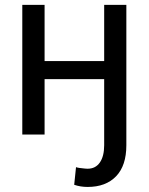

<svg xmlns="http://www.w3.org/2000/svg" viewBox="-20 -548 606 782"><path d="M161.6 -528.3V-299.3H404.3V-528.3H494.6V43.5Q494.6 126.5 452.9 169.9Q411.1 213.4 336.9 213.4Q307.6 213.4 282.2 204.6L289.6 132.8Q297.9 136.2 327.1 138.7L336.9 139.2Q369.1 139.2 386.7 113.8Q404.3 88.4 404.3 43.5V-225.6H161.6V0H70.8V-528.3Z"/></svg>

Font: SteelSelectRoboto
Style: Roboto-Regular
Weight: 400
Designer: Google
Version: Version 2.137; 2017